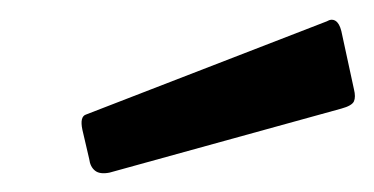

<svg xmlns="http://www.w3.org/2000/svg" viewBox="-20 -772 386 198"><path d="M332 -740 345 -680Q347 -672 345 -667.5Q343 -663 332 -660L93 -594Q83 -592 78 -596Q73 -600 72 -608L65 -638Q62 -652 69 -654L317 -750Q322 -753 326 -750.5Q330 -748 332 -740Z"/></svg>

Font: Libre Franklin Thin SemiBold
Style: Italic
Weight: 600
Italic angle: -8°
Version: Version 3.000